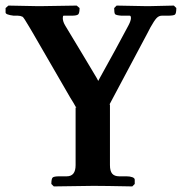

<svg xmlns="http://www.w3.org/2000/svg" viewBox="-39 -667 652 688"><path d="M231.9 -75.2V-282.2L234.9 -279.8Q222.7 -301.8 212.9 -316.9Q145.5 -434.1 78.1 -549.8Q69.3 -564.9 66.9 -568.8Q46.4 -604 42 -606.9Q34.2 -610.8 24.9 -610.8H9.8Q-19 -614.3 -19 -622.1V-638.2Q-17.6 -639.6 -13.9 -642.6Q-10.3 -645.5 -8.8 -647Q61 -646 94.2 -645H108.9L235.8 -647Q237.3 -645.5 241 -642.6Q244.6 -639.6 246.1 -638.2Q246.1 -620.6 241.5 -615.7Q236.8 -610.8 217.8 -610.8H189Q186 -610.8 186 -602.1Q186 -589.8 194.8 -575.2Q219.7 -534.2 257.8 -470.7Q295.9 -407.2 307.1 -388.2Q308.1 -386.2 310.1 -382.6Q312 -378.9 313 -377Q316.4 -382.3 317.9 -386.2Q379.4 -496.6 420.9 -575.2Q430.2 -592.8 430.2 -602.1Q430.2 -610.8 425.8 -610.8H396Q377 -612.3 373.5 -616.2Q370.1 -620.1 370.1 -638.2L378.9 -647Q470.7 -645 483.9 -645H497.1L584 -647L592.8 -638.2Q592.8 -618.7 587.9 -614.7Q583 -610.8 562 -610.8H541Q530.3 -610.8 522 -602.1Q513.7 -593.3 500 -568.8Q498.5 -565.9 495.1 -559.3Q491.7 -552.7 490.2 -549.8L353 -292Q353.5 -292 354 -292.5Q354.5 -293 355 -293V-259.8V-119.1V-75.2Q355 -54.2 363 -44.7Q371.1 -35.2 388.2 -35.2H414.1Q426.8 -35.2 435.3 -32Q443.8 -28.8 443.8 -22.9V-7.8L435.1 1Q334 -1 295.9 -1L153.8 1L145 -7.8Q145 -26.4 149.7 -30.8Q154.3 -35.2 173.8 -35.2H200.2Q231.9 -35.2 231.9 -75.2Z"/></svg>

Font: Common Serif
Style: Bold
Weight: 700
Designer: Philipp H. Poll, Khaled Hosny
Foundry: Stefan Peev, Context Ltd.
Version: Version 1.026